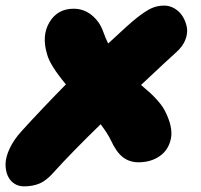

<svg xmlns="http://www.w3.org/2000/svg" viewBox="-31 -599 717 685"><path d="M54.2 65.9Q35.2 65.9 19.8 55.9Q4.4 45.9 -3.7 27.3Q-11.7 8.8 -11.2 -14.9Q-10.7 -38.6 3.4 -69.1Q17.6 -99.6 44.9 -129.9Q114.3 -206.5 204.1 -297.9Q147 -366.7 137.2 -404.8Q116.7 -471.7 145.5 -519.8Q174.3 -567.9 231.9 -567.9Q267.6 -567.9 295.9 -545.2Q324.2 -522.5 336.9 -486.8Q346.7 -459.5 355 -443.8Q431.6 -515.6 457 -535.2Q487.8 -559.6 508.8 -569.3Q529.8 -579.1 555.2 -579.1Q574.2 -579.1 592 -568.6Q609.9 -558.1 620.8 -540.3Q631.8 -522.5 635.7 -501.2Q639.6 -480 629.9 -456.1Q620.1 -432.1 597.2 -412.1Q569.3 -387.2 472.2 -295.9Q494.1 -277.3 506.6 -265.9Q519 -254.4 533.7 -237.5Q548.3 -220.7 557.1 -204.1Q586.9 -146 578.9 -105.2Q570.8 -64.5 539.1 -42.2Q507.3 -20 462.9 -20Q431.2 -20 407.5 -38.1Q383.8 -56.2 363.8 -100.1Q353 -122.6 328.1 -155.8Q225.1 -55.7 160.2 16.1Q135.7 44.4 111.1 55.2Q86.4 65.9 54.2 65.9Z"/></svg>

Font: Shantell Sans Irregular Bouncy
Style: Italic
Weight: 800
Italic angle: -11.31°
Designer: Stephen Nixon, Anya Danilova, Shantell Martin
Foundry: Arrow Type
Version: Version 1.006;[9816181b4]